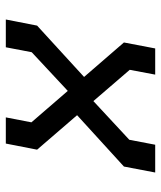

<svg xmlns="http://www.w3.org/2000/svg" viewBox="33 -587 554 660"><g transform="rotate(90 310.0 -257.0)"><path d="M383.5 0H473.5L494.5 -107.5L376 -245L552.5 -406L573 -513.5H477.5L460.5 -424.5L327.5 -301L220 -426L236.5 -513.5H146.5L126 -406L244.5 -269L68 -107.5L47 0H142.5L159.5 -89L292.5 -213L400.5 -88Z"/></g></svg>

Font: Monaspace Krypton
Style: Italic
Weight: 400
Italic angle: -11°
Designer: Riley Cran & the Lettermatic Team
Foundry: Lettermatic
Version: Version 1.101 (Monaspace Krypton)